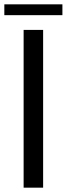

<svg xmlns="http://www.w3.org/2000/svg" viewBox="-37 -866 308 886"><path d="M72 -728H162V0H72ZM-17 -796V-846H251V-796Z"/></svg>

Font: Murecho
Style: Regular
Weight: 400
Designer: Neil Summerour
Foundry: Positype
Version: Version 1.010; ttfautohint (v1.8.3)